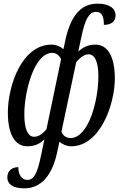

<svg xmlns="http://www.w3.org/2000/svg" viewBox="-20 -790 676 1050"><path d="M113 240C207 240 266 166 292 45L305 -15C322 0 345 10 369 10C528 10 608 -220 608 -361C608 -487 565 -546 502 -546C458 -546 431 -529 408 -508L427 -597C446 -684 467 -725 505 -725C541 -725 548 -694 548 -654C586 -654 612 -671 612 -706C612 -742 581 -770 514 -770C416 -770 364 -696 336 -564L327 -521C309 -537 286 -546 262 -546C99 -546 23 -321 23 -175C23 -49 66 10 129 10C175 10 201 -7 223 -28L203 67C185 151 168 194 130 194C96 194 80 161 80 124C43 124 20 147 20 180C20 216 49 240 113 240ZM167 -42C133 -42 113 -82 113 -165C113 -288 166 -501 266 -501C285 -501 305 -488 314 -466L234 -83C217 -62 193 -42 167 -42ZM365 -35C346 -35 324 -46 316 -70L397 -451C416 -472 439 -493 464 -493C495 -493 518 -459 518 -373C518 -241 465 -35 365 -35Z"/></svg>

Font: Noto Serif ExtraCondensed
Style: Italic
Weight: 400
Width: 2
Italic angle: -12°
Designer: Monotype Design Team
Foundry: Monotype Imaging Inc.
Version: Version 2.014